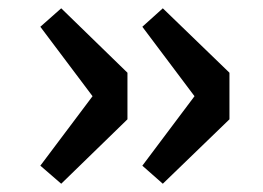

<svg xmlns="http://www.w3.org/2000/svg" viewBox="-20 -486 640 467"><path d="M128.9 -39.1 78.1 -83 205.1 -252 78.1 -420.9 128.9 -465.8 290 -309.1V-195.8ZM376 -39.1 326.2 -83 453.1 -252 326.2 -420.9 376 -465.8 538.1 -309.1V-195.8Z"/></svg>

Font: Office Code Pro Medium
Style: Regular
Weight: 500
Designer: Nathan Rutzky & Paul D. Hunt
Foundry: Adobe Systems Incorporated
Version: Version 1.004;PS 001.004;hotconv 1.0.70;makeotf.lib2.5.58329